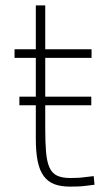

<svg xmlns="http://www.w3.org/2000/svg" viewBox="-20 -683 412 713"><path d="M52 -324H113V-468H34V-500H113V-663H148V-500H320V-468H148V-324H319V-292H148V-206Q148 -154 151 -118.5Q154 -83 163.5 -61.5Q173 -40 191.5 -31Q210 -22 240 -22Q251 -22 265.5 -22.5Q280 -23 294 -25Q310 -27 328 -29L331 3Q315 5 299 7Q285 9 269 9.5Q253 10 240 10Q206 10 182 1Q158 -8 142.5 -29Q127 -50 120 -84Q113 -118 113 -168V-292H52Z"/></svg>

Font: Panefresco 1wt
Style: Regular
Weight: 250
Version: Version 1.000